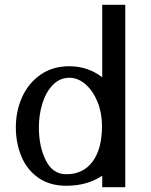

<svg xmlns="http://www.w3.org/2000/svg" viewBox="-20 -780 628 800"><path d="M405 -255Q405 -160 366 -107Q327 -54 256 -54Q200 -54 171 -111.5Q142 -169 142 -250Q142 -301 156.5 -348.5Q171 -396 200 -426Q229 -456 269 -456Q305 -456 336.5 -428.5Q368 -401 386.5 -355Q405 -309 405 -255ZM406 -760V-458Q346 -504 269 -504Q199 -504 148.5 -468.5Q98 -433 72 -375Q46 -317 46 -250Q46 -184 69 -128.5Q92 -73 139.5 -39.5Q187 -6 256 -6Q344 -6 406 -48V0H502V-760Z"/></svg>

Font: LXGW Marker Gothic
Style: Regular
Weight: 400
Version: Version 1.001